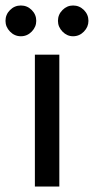

<svg xmlns="http://www.w3.org/2000/svg" viewBox="-44 -679 342 699"><path d="M83 0V-480H172V0ZM32 -547Q9 -547 -7.5 -564Q-24 -581 -24 -603Q-24 -626 -7.5 -642.5Q9 -659 32 -659Q55 -659 71.5 -642.5Q88 -626 88 -603Q88 -581 71.5 -564Q55 -547 32 -547ZM222 -547Q200 -547 183.5 -564Q167 -581 167 -603Q167 -626 183.5 -642.5Q200 -659 222 -659Q245 -659 261.5 -642.5Q278 -626 278 -603Q278 -581 261.5 -564Q245 -547 222 -547Z"/></svg>

Font: Zen Kaku Gothic Antique Medium
Style: Regular
Weight: 500
Designer: Yoshimichi Ohira
Foundry: Positype
Version: Version 1.002